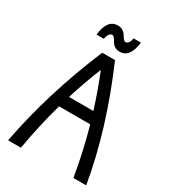

<svg xmlns="http://www.w3.org/2000/svg" viewBox="-218 -1032 1022 1144"><g transform="rotate(30 293.0 -460.0)"><path d="M24.4 0Q89.8 -351.6 249 -732.4H336.9Q502 -351.6 561.5 0H473.6Q445.8 -166.5 400.4 -327.1H186Q141.6 -168.5 112.3 0ZM209.5 -405.3H377Q339.8 -524.4 293 -639.6Q246.6 -525.4 209.5 -405.3ZM165.5 -809.1Q177.7 -919.9 250 -919.9Q287.6 -919.9 308.1 -885.7Q325.7 -856.4 335 -856.4Q361.3 -856.4 368.2 -899.9H418.5Q406.2 -789.1 334 -789.1Q296.4 -789.1 275.4 -826.7Q259.8 -854.5 250 -854.5Q223.6 -854.5 215.8 -809.1Z"/></g></svg>

Font: Consola Mono
Style: Book
Weight: 400
Monospace: yes
Version: Version 2.001